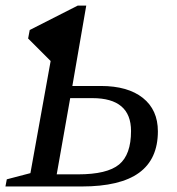

<svg xmlns="http://www.w3.org/2000/svg" viewBox="-30 -675 640 695"><path d="M282.2 -654.8 231.9 -363.8H335Q432.6 -363.8 487.1 -320.6Q541.5 -277.3 541.5 -199.7Q541.5 -99.1 473.4 -49.6Q405.3 0 265.6 0H-10.3L-5.4 -25.9L80.1 -48.3L153.3 -454.1L71.8 -535.6L77.6 -566.4L251.5 -654.8ZM224.1 -319.8 175.3 -43.9H252.4Q357.9 -43.9 401.1 -79.6Q444.3 -115.2 444.3 -200.7Q444.3 -319.8 304.2 -319.8Z"/></svg>

Font: Liberation Serif
Style: Italic
Weight: 400
Italic angle: -16.333°
Designer: Steve Matteson
Foundry: Ascender Corporation
Version: Version 2.1.5